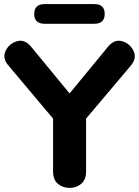

<svg xmlns="http://www.w3.org/2000/svg" viewBox="-20 -911 679 937"><path d="M320 6Q286 6 262.5 -14Q239 -34 239 -74V-382L272 -293L23 -589Q-10 -626 7 -662Q24 -698 62 -709.5Q100 -721 131 -684L336 -435H303L508 -684Q539 -721 577 -709.5Q615 -698 632 -662Q649 -626 617 -589L367 -293L400 -382V-74Q400 -34 376.5 -14Q353 6 320 6ZM198 -795Q147 -795 147 -843Q147 -891 198 -891H440Q491 -891 491 -843Q491 -795 440 -795Z"/></svg>

Font: Nunito VF Beta Light
Style: Regular
Weight: 300
Designer: Vernon Adams
Foundry: newtypography
Version: Version 3.001